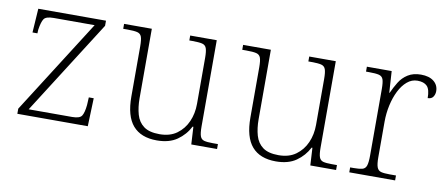

<svg xmlns="http://www.w3.org/2000/svg" viewBox="-55 -747 2233 961"><g transform="rotate(10 1061.5 -267.0)"><path d="M63 0V-26L367 -504H159Q120 -504 109.5 -488.5Q99 -473 93 -433L92 -414H67L75 -536H419V-510L115 -32H336Q374 -32 384.5 -48Q395 -64 399 -104L401 -143H426L421 0Z M773 10Q692 10 651 -37.5Q610 -85 610 -184V-439Q610 -473 604.5 -488Q599 -503 582.5 -507Q566 -511 532 -511H511V-536H652V-183Q652 -137 662.5 -100.5Q673 -64 701 -43.5Q729 -23 781 -23Q834 -23 869 -48.5Q904 -74 922 -115Q940 -156 940 -205V-438Q940 -472 934.5 -487.5Q929 -503 912.5 -507Q896 -511 862 -511H847V-536H982V-97Q982 -64 987.5 -48.5Q993 -33 1008 -29Q1023 -25 1052 -25H1078V0H947L942 -89H938Q916 -46 876 -18Q836 10 773 10Z M1378 10Q1297 10 1256 -37.5Q1215 -85 1215 -184V-439Q1215 -473 1209.5 -488Q1204 -503 1187.5 -507Q1171 -511 1137 -511H1116V-536H1257V-183Q1257 -137 1267.5 -100.5Q1278 -64 1306 -43.5Q1334 -23 1386 -23Q1439 -23 1474 -48.5Q1509 -74 1527 -115Q1545 -156 1545 -205V-438Q1545 -472 1539.5 -487.5Q1534 -503 1517.5 -507Q1501 -511 1467 -511H1452V-536H1587V-97Q1587 -64 1592.5 -48.5Q1598 -33 1613 -29Q1628 -25 1657 -25H1683V0H1552L1547 -89H1543Q1521 -46 1481 -18Q1441 10 1378 10Z M1750 0V-25H1768Q1796 -25 1811.5 -29Q1827 -33 1832.5 -49.5Q1838 -66 1838 -101V-439Q1838 -473 1832.5 -488Q1827 -503 1810.5 -507Q1794 -511 1760 -511H1745V-536H1871L1878 -427H1880Q1893 -456 1909.5 -483Q1926 -510 1953 -527Q1980 -544 2019 -544Q2061 -544 2084.5 -525Q2108 -506 2108 -475Q2108 -459 2099.5 -446.5Q2091 -434 2072 -434Q2072 -478 2056 -494.5Q2040 -511 2007 -511Q1978 -511 1954.5 -491Q1931 -471 1914.5 -438Q1898 -405 1889 -364Q1880 -323 1880 -280V-100Q1880 -65 1886 -49Q1892 -33 1907 -29Q1922 -25 1950 -25H1983V0Z"/></g></svg>

Font: Noto Serif Gujarati ExtraLight
Style: Regular
Weight: 250
Version: Version 2.102